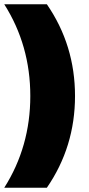

<svg xmlns="http://www.w3.org/2000/svg" viewBox="-31 -762 421 906"><path d="M190 124H-11Q112 -70 112 -309Q112 -548 -11 -742H190Q323 -549 323 -309Q323 -69 190 124Z"/></svg>

Font: Argentum Novus Black
Style: Regular
Weight: 900
Designer: Julieta Ulanovsky (font) & Cristiano Sobral (main changes)
Foundry: Julieta Ulanovsky (font) & Cristiano Sobral (main changes)
Version: Version 3.00;November 27, 2020;FontCreator 13.0.0.2655 64-bi